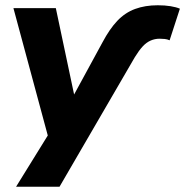

<svg xmlns="http://www.w3.org/2000/svg" viewBox="-20 -529 703 729"><path d="M369 -368Q396 -419 425.5 -450Q455 -481 493 -495Q531 -509 579 -509Q606 -509 627.5 -505.5Q649 -502 663 -496L624 -376Q615 -380 605.5 -381Q596 -382 586 -382Q568 -382 552 -375Q536 -368 522 -353Q508 -338 492 -312L206 180H41L179 -43L171 21L31 -498H192L265 -153H252Z"/></svg>

Font: Nunito Sans 9pt ExtraBold
Style: Italic
Weight: 800
Italic angle: -9°
Version: Version 3.101;gftools[0.9.27]